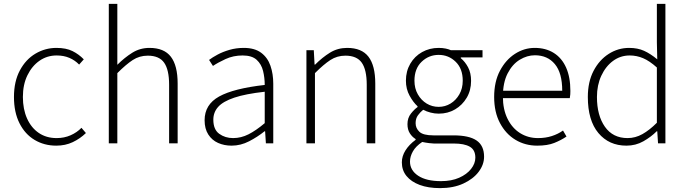

<svg xmlns="http://www.w3.org/2000/svg" viewBox="-20 -739 3543 990"><path d="M270 12Q208 12 158.5 -17.5Q109 -47 80.5 -103.5Q52 -160 52 -239Q52 -319 82.5 -376Q113 -433 163 -462.5Q213 -492 271 -492Q321 -492 354 -475.5Q387 -459 412 -433L388 -406Q367 -428 338 -440.5Q309 -453 272 -453Q223 -453 184 -426Q145 -399 121.5 -351Q98 -303 98 -239Q98 -176 119.5 -128Q141 -80 180 -53.5Q219 -27 272 -27Q311 -27 344 -41.5Q377 -56 400 -80L423 -53Q393 -24 355 -6Q317 12 270 12Z M541 0V-719H585V-511V-405Q622 -442 662 -467Q702 -492 751 -492Q826 -492 861 -446.5Q896 -401 896 -308V0H852V-302Q852 -379 826.5 -415.5Q801 -452 742 -452Q699 -452 664.5 -429.5Q630 -407 585 -362V0Z M1174 12Q1136 12 1104.5 -2Q1073 -16 1054 -45.5Q1035 -75 1035 -119Q1035 -200 1110 -241.5Q1185 -283 1345 -301Q1345 -338 1336.5 -373Q1328 -408 1303.5 -430.5Q1279 -453 1231 -453Q1183 -453 1143 -434.5Q1103 -416 1078 -399L1058 -430Q1075 -443 1102 -457.5Q1129 -472 1163.5 -482Q1198 -492 1237 -492Q1293 -492 1326.5 -467Q1360 -442 1374.5 -400Q1389 -358 1389 -307V0H1351L1347 -62H1344Q1308 -33 1264.5 -10.5Q1221 12 1174 12ZM1182 -27Q1223 -27 1261.5 -46.5Q1300 -66 1345 -104V-266Q1246 -255 1188 -235.5Q1130 -216 1105 -188Q1080 -160 1080 -122Q1080 -71 1110.5 -49Q1141 -27 1182 -27Z M1560 0V-480H1598L1602 -406H1605Q1642 -443 1681.5 -467.5Q1721 -492 1770 -492Q1845 -492 1880 -446.5Q1915 -401 1915 -308V0H1871V-302Q1871 -379 1845.5 -415.5Q1820 -452 1761 -452Q1718 -452 1683.5 -429.5Q1649 -407 1604 -362V0Z M2249 231Q2188 231 2144 214.5Q2100 198 2076 168.5Q2052 139 2052 98Q2052 66 2071 36Q2090 6 2123 -18V-22Q2105 -33 2093 -52Q2081 -71 2081 -99Q2081 -131 2099 -153.5Q2117 -176 2133 -187V-191Q2111 -211 2092 -245.5Q2073 -280 2073 -323Q2073 -372 2095.5 -410.5Q2118 -449 2156.5 -470.5Q2195 -492 2242 -492Q2262 -492 2278.5 -488.5Q2295 -485 2305 -480H2468V-443H2356V-439Q2378 -421 2393.5 -392Q2409 -363 2409 -322Q2409 -273 2386.5 -235Q2364 -197 2326.5 -175Q2289 -153 2242 -153Q2221 -153 2200 -158.5Q2179 -164 2162 -173Q2147 -161 2135 -144.5Q2123 -128 2123 -104Q2123 -78 2142.5 -59.5Q2162 -41 2215 -41H2318Q2399 -41 2437.5 -14.5Q2476 12 2476 69Q2476 110 2448 147Q2420 184 2369 207.5Q2318 231 2249 231ZM2242 -188Q2275 -188 2303 -205Q2331 -222 2348.5 -252.5Q2366 -283 2366 -323Q2366 -385 2329.5 -420.5Q2293 -456 2242 -456Q2191 -456 2154 -420.5Q2117 -385 2117 -323Q2117 -283 2134.5 -252.5Q2152 -222 2180 -205Q2208 -188 2242 -188ZM2254 195Q2308 195 2347.5 177.5Q2387 160 2409 132Q2431 104 2431 74Q2431 34 2402.5 17.5Q2374 1 2320 1H2217Q2210 1 2193 -1Q2176 -3 2157 -7Q2124 15 2109 41.5Q2094 68 2094 94Q2094 139 2136 167Q2178 195 2254 195Z M2750 12Q2688 12 2638 -18Q2588 -48 2558 -104.5Q2528 -161 2528 -239Q2528 -318 2558 -374.5Q2588 -431 2635.5 -461.5Q2683 -492 2737 -492Q2794 -492 2835.5 -466Q2877 -440 2899 -390.5Q2921 -341 2921 -270Q2921 -262 2920.5 -252.5Q2920 -243 2918 -233H2555V-271H2879Q2879 -363 2841 -408.5Q2803 -454 2738 -454Q2698 -454 2660 -431Q2622 -408 2597.5 -360.5Q2573 -313 2573 -241Q2573 -175 2597 -126.5Q2621 -78 2662 -52.5Q2703 -27 2754 -27Q2793 -27 2825.5 -37.5Q2858 -48 2883 -66L2901 -35Q2873 -16 2838 -2Q2803 12 2750 12Z M3210 12Q3120 12 3065.5 -53Q3011 -118 3011 -239Q3011 -317 3040.5 -373.5Q3070 -430 3118.5 -461Q3167 -492 3224 -492Q3268 -492 3301 -477Q3334 -462 3369 -433L3367 -521V-719H3411V0H3373L3369 -62H3366Q3337 -33 3297.5 -10.5Q3258 12 3210 12ZM3216 -27Q3256 -27 3292.5 -47.5Q3329 -68 3367 -106V-391Q3329 -425 3296 -439Q3263 -453 3227 -453Q3179 -453 3141 -425Q3103 -397 3080.5 -348.5Q3058 -300 3058 -239Q3058 -144 3099 -85.5Q3140 -27 3216 -27Z"/></svg>

Font: Source Sans 3 Light
Style: Regular
Weight: 300
Designer: Paul D. Hunt
Foundry: Adobe
Version: Version 3.052;hotconv 1.1.0;makeotfexe 2.6.0